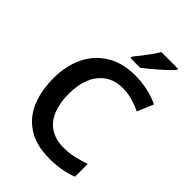

<svg xmlns="http://www.w3.org/2000/svg" viewBox="-270 -1053 1178 1178"><g transform="rotate(45 319.0 -464.0)"><path d="M387 10Q276 10 202.5 -35.5Q129 -81 93 -163.5Q57 -246 57 -357Q57 -465 97 -547.5Q137 -630 214 -677Q291 -724 401 -724Q455 -724 508.5 -712.5Q562 -701 607 -679L563 -574Q527 -591 487 -603Q447 -615 400 -615Q336 -615 289 -584Q242 -553 216.5 -495Q191 -437 191 -356Q191 -276 214.5 -218Q238 -160 285.5 -129.5Q333 -99 404 -99Q451 -99 493.5 -109Q536 -119 578 -133V-23Q536 -6 490.5 2Q445 10 387 10ZM557 -928Q545 -914 524 -894Q503 -874 478.5 -852.5Q454 -831 430.5 -811.5Q407 -792 388 -778H304V-791Q320 -810 340 -835.5Q360 -861 379.5 -888.5Q399 -916 412 -938H557Z"/></g></svg>

Font: Noto Sans Symbols SemiBold
Style: Regular
Weight: 600
Version: Version 2.002